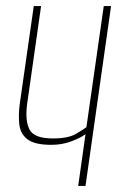

<svg xmlns="http://www.w3.org/2000/svg" viewBox="-20 -611 415 631"><path d="M237 0 261 -170Q245 -158 214.5 -146.5Q184 -135 149 -135Q94 -135 70.5 -153Q47 -171 43.5 -202Q40 -233 45 -270L91 -591H115L69 -268Q62 -213 77.5 -184.5Q93 -156 154 -156Q204 -156 229.5 -171Q255 -186 264 -193L321 -591H345L261 0Z"/></svg>

Font: Alumni Sans Thin
Style: Italic
Weight: 100
Italic angle: -8°
Designer: Robert E. Leuschke
Foundry: Robert E. Leuschke
Version: Version 1.016